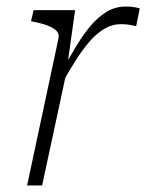

<svg xmlns="http://www.w3.org/2000/svg" viewBox="-20 -568 448 588"><path d="M63 0H109L189 -372L186 -366L210 -537H83L75 -503L85 -501Q110 -496 127.5 -489Q145 -482 153.5 -473Q162 -464 159 -450ZM408 -542Q406 -543 394.5 -545.5Q383 -548 365 -548Q333 -548 306 -531.5Q279 -515 255 -486Q231 -457 209 -419Q187 -381 162 -339L171 -314Q191 -350 211.5 -382.5Q232 -415 253.5 -440Q275 -465 299 -479.5Q323 -494 351 -494Q368 -494 379.5 -491.5Q391 -489 397 -488Z"/></svg>

Font: Roboto Serif Thin
Style: Italic
Weight: 250
Italic angle: -10°
Version: Version 1.007